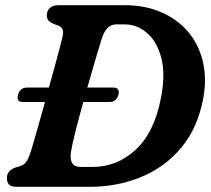

<svg xmlns="http://www.w3.org/2000/svg" viewBox="-20 -720 814 740"><path d="M6.5 -33.5Q6.5 -62 38.5 -74L60 -80.5Q73 -84.5 82.5 -98.2Q92 -112 104 -153Q111.5 -178.5 125 -225.8Q138.5 -273 153.5 -327H67Q42 -327 49.5 -355Q57.5 -382.5 83.5 -382.5H168.5Q181 -427 192 -467.5Q203 -508 210.8 -538Q218.5 -568 221.5 -580.5Q228.5 -612.5 205.5 -621L186.5 -628Q173.5 -633.5 167 -640.8Q160.5 -648 160.5 -660.5Q160.5 -678.5 172 -689.2Q183.5 -700 206 -700H461.5Q538 -700 600 -673.5Q662 -647 703.5 -599Q745 -551 761.2 -485.5Q777.5 -420 763.5 -341.5Q742 -226.5 678.5 -150.8Q615 -75 523.2 -37.5Q431.5 0 326.5 0H43.5Q21.5 0 14 -9.5Q6.5 -19 6.5 -33.5ZM335.5 -76.5Q431.5 -76.5 503.2 -143.2Q575 -210 600 -341Q618.5 -434 601.5 -497.5Q584.5 -561 546 -593.5Q507.5 -626 462 -626H427.5Q390 -626 372.5 -572Q367 -555 351 -501.2Q335 -447.5 316.5 -382.5H418Q430 -382.5 435 -374.8Q440 -367 436.5 -355Q428.5 -327 402 -327H301Q284 -265.5 270.5 -212Q257 -158.5 253.5 -134Q245 -76.5 291 -76.5Z"/></svg>

Font: Fraunces 9pt SuperSoft SemiBold
Style: Italic
Weight: 600
Italic angle: -16°
Version: Version 1.000;[0bf87f6ff]